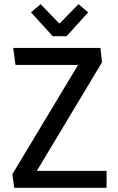

<svg xmlns="http://www.w3.org/2000/svg" viewBox="-20 -897 565 917"><path d="M489 -81V0H48L39 -65L353 -587H54L43 -668H460L467 -599L156 -81ZM264 -784 355 -877 401 -838 298 -724H232L128 -838L174 -877Z"/></svg>

Font: Rambla
Style: Regular
Weight: 400
Designer: Martin Sommaruga
Foundry: Martin Sommaruga
Version: Version 1.001